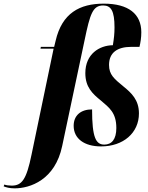

<svg xmlns="http://www.w3.org/2000/svg" viewBox="-160 -793 813 1053"><path d="M-80 240C5 240 142 194 181 8L304 -573C334 -718 349 -763 406 -763C449 -763 468 -733 468 -643C468 -607 465 -583 459 -545C385 -544 308 -497 308 -392C308 -315 347 -279 394 -241C438 -203 478 -176 478 -91C478 -28 452 0 412 0C366 0 345 -38 345 -193C283 -193 244 -160 244 -103C244 -33 302 10 394 10C516 10 602 -64 602 -171C602 -245 561 -283 518 -318C466 -361 438 -383 438 -437C438 -504 483 -536 560 -536H605C611 -562 615 -587 615 -616C615 -717 544 -773 409 -773C277 -773 180 -721 145 -569L137 -536H64L62 -526H134L13 55C-15 192 -40 225 -96 225C-112 225 -127 223 -136 219L-140 229C-128 234 -108 240 -80 240Z"/></svg>

Font: Noto Serif Display Condensed ExtraBold
Style: Italic
Weight: 800
Width: 3
Italic angle: -12°
Designer: Monotype Design Team
Foundry: Monotype Imaging Inc.
Version: Version 2.009